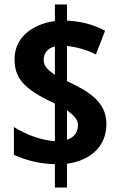

<svg xmlns="http://www.w3.org/2000/svg" viewBox="-20 -872 538 857"><path d="M225 -139V-35H279V-141C393 -157 455 -226 455 -318C455 -423 367 -468 279 -510V-667C316 -663 362 -652 408 -629L449 -735C390 -766 335 -777 279 -780V-852H225V-778C121 -764 45 -702 45 -609C45 -526 81 -476 225 -410V-242C162 -245 89 -275 42 -305V-181C94 -157 156 -141 225 -139ZM225 -665V-538C192 -561 175 -577 175 -604C175 -635 192 -656 225 -665ZM279 -248V-380C306 -360 328 -340 328 -314C328 -282 312 -259 279 -248Z"/></svg>

Font: Noto Sans Kannada UI Condensed
Style: Bold
Weight: 700
Width: 3
Designer: Jelle Bosma - Monotype Design Team
Foundry: Monotype Imaging Inc.
Version: Version 2.005